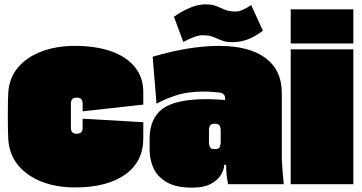

<svg xmlns="http://www.w3.org/2000/svg" viewBox="-20 -847 1667 883"><path d="M360 -301 639 -285V-210Q639 -104 556 -44.5Q473 15 324 15Q241 15 173 -11Q105 -37 63.5 -87Q22 -137 18 -208Q17 -222 16.5 -250.5Q16 -279 16 -316Q16 -352 16.5 -379.5Q17 -407 18 -420Q22 -489 63.5 -537.5Q105 -586 173 -611Q241 -636 324 -636Q421 -636 491.5 -611Q562 -586 600.5 -538.5Q639 -491 639 -424V-366L360 -335V-371Q360 -398 333 -398Q306 -398 306 -371V-259Q306 -232 333 -232Q360 -232 360 -259Z M1285 0H1029Q1025 -19 1022.5 -39.5Q1020 -60 1020 -89H1011Q1011 -68 996.5 -43.5Q982 -19 950 -1.5Q918 16 864 16Q790 16 747 -9Q704 -34 686 -73.5Q668 -113 668 -159V-207Q668 -303 728 -347Q788 -391 931 -391Q951 -391 971.5 -390Q992 -389 1015 -387Q1017 -404 1009.5 -412Q1002 -420 991 -421Q972 -423 954.5 -424.5Q937 -426 920 -426Q840 -426 785.5 -407Q731 -388 700 -370L682 -586Q770 -612 846.5 -624Q923 -636 987 -636Q1125 -636 1200.5 -580.5Q1276 -525 1276 -419V-116Q1279 -57 1285 0ZM995 -188V-251Q995 -255 991.5 -266.5Q988 -278 968 -278Q948 -278 944.5 -266.5Q941 -255 941 -251V-188Q941 -185 944.5 -173Q948 -161 968 -161Q988 -161 991.5 -173Q995 -185 995 -188ZM1050 -653Q1025 -653 1009 -658Q993 -663 980.5 -669Q968 -675 952.5 -680Q937 -685 912 -685Q880 -685 823 -654L780 -770Q862 -827 925 -827Q950 -827 966 -822Q982 -817 995 -810.5Q1008 -804 1024 -799Q1040 -794 1065 -794Q1092 -794 1135 -824L1189 -706Q1121 -653 1050 -653Z M1317 -647V-804H1605V-647ZM1605 0H1317V-620H1605Z"/></svg>

Font: Gasoek One
Style: Regular
Weight: 400
Designer: Jiashuo Zhang
Foundry: JAMO
Version: Version 1.000; ttfautohint (v1.8.4.7-5d5b);gftools[0.9.29]